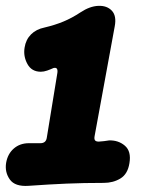

<svg xmlns="http://www.w3.org/2000/svg" viewBox="-46 -622 498 653"><path d="M51.2 10Q5 13.2 -12.6 -11.6Q-30.2 -36.4 -25.2 -68Q-20 -98.6 0.9 -116.8Q21.8 -135 52.4 -135H91.4Q110.6 -135 113.2 -154L149.2 -374.6Q151.8 -394.8 135.8 -390.6Q125.8 -386 114.4 -382Q103 -378 92.8 -378Q61.6 -378 47.2 -404.4Q32.8 -430.8 37.6 -460Q41.8 -487.2 59.4 -504.9Q77 -522.6 105.4 -528.4Q141 -536.8 169.9 -548.8Q198.8 -560.8 227.8 -580Q259.4 -601 288.7 -602.1Q318 -603.2 334.5 -585.5Q351 -567.8 344.2 -532.4L275.6 -158.2Q274 -148.8 277.3 -144.6Q280.6 -140.4 290 -140.4Q299.2 -140.8 307.8 -142Q316.4 -143.2 324.6 -144.4Q356.4 -145.6 378.7 -126.5Q401 -107.4 394.2 -67Q388.4 -30 363.6 -15Q338.8 0 307 0Q238.6 0 180.1 2.5Q121.6 5 51.2 10Z"/></svg>

Font: Winky Sans
Style: Italic
Weight: 400
Italic angle: -8.97852°
Designer: Simon Atzbach
Foundry: typofactur
Version: Version 1.205